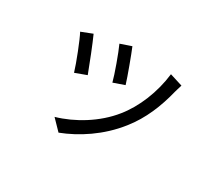

<svg xmlns="http://www.w3.org/2000/svg" viewBox="-123 -810 1246 1118"><g transform="rotate(30 500.0 -250.5)"><path d="M483 -576 410 -551C431 -506 477 -379 488 -334L562 -360C549 -404 500 -536 483 -576ZM759 -547C744 -419 692 -292 621 -205C539 -102 412 -26 296 7L362 75C474 32 596 -46 688 -163C760 -253 803 -360 830 -470C834 -483 838 -499 845 -520ZM251 -526 177 -497C197 -462 251 -324 266 -272L342 -300C323 -352 271 -483 251 -526Z"/></g></svg>

Font: Squished Noto Sans CJK JP Regular
Style: Regular
Weight: 400
Designer: Ryoko NISHIZUKA (kana & ideographs); Paul D. Hunt (Latin, Greek & Cyrillic); Wenlong ZHANG (bopomofo); Sandoll Communica
Foundry: Adobe Systems Incorporated
Version: Version 1.004;PS 1.004;hotconv 1.0.82;makeotf.lib2.5.63406